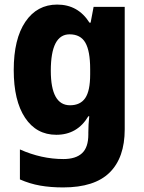

<svg xmlns="http://www.w3.org/2000/svg" viewBox="-20 -672 631 839"><path d="M230 -652Q321 -652 371 -573H376L389 -642H525V-107Q525 17 459 82Q393 147 256 147Q201 147 155.5 139Q110 131 67 112V-19Q161 23 257 23Q311 23 338.5 -2.5Q366 -28 366 -84V-93Q366 -109 367 -128Q368 -147 370 -164H366Q318 -83 226 -83Q139 -83 89.5 -157.5Q40 -232 40 -366Q40 -502 91 -577Q142 -652 230 -652ZM284 -522Q202 -522 202 -363Q202 -212 286 -212Q331 -212 352.5 -243.5Q374 -275 374 -347V-370Q374 -449 353 -485.5Q332 -522 284 -522Z"/></svg>

Font: Noto Sans Telugu UI SemiCondensed ExtraBold
Style: Regular
Weight: 800
Width: 4
Designer: Jelle Bosma - Monotype Design Team
Foundry: Monotype Imaging Inc.
Version: Version 2.005; ttfautohint (v1.8.4.7-5d5b)